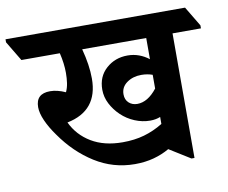

<svg xmlns="http://www.w3.org/2000/svg" viewBox="-130 -715 966 812"><g transform="rotate(-10 353.0 -308.5)"><path d="M390 -10Q297 -10 218.5 -59.5Q140 -109 83 -191Q57 -227 42.5 -260Q28 -293 28 -318Q28 -376 89 -376Q120 -376 155 -360Q163 -377 166 -397.5Q169 -418 169 -441Q169 -481 158 -527H-7L-58 -612V-625H713L764 -540V-527H642V8H629L539 -48Q508 -30 471 -20Q434 -10 390 -10ZM485 -180Q452 -180 419.5 -193.5Q387 -207 362 -231Q338 -254 323 -283Q308 -312 308 -344Q308 -400 346 -434Q384 -468 438 -468Q464 -468 487 -459.5Q510 -451 529 -436V-527H254Q273 -456 273 -398Q273 -260 139 -233Q166 -176 221 -143Q276 -110 355 -110Q406 -110 448 -122Q490 -134 529 -158V-188Q510 -180 485 -180ZM393 -309Q393 -286 407.5 -272.5Q422 -259 444 -259Q489 -259 529 -310V-369Q507 -377 481 -377Q445 -377 419 -358.5Q393 -340 393 -309Z"/></g></svg>

Font: Noto Serif Devanagari SemiCondensed
Style: Bold
Weight: 700
Width: 4
Designer: Universal Thirst, Indian Type Foundry and the Monotype Design Team
Foundry: Monotype Imaging Inc.
Version: Version 2.004; ttfautohint (v1.8.4.7-5d5b)